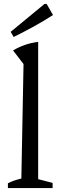

<svg xmlns="http://www.w3.org/2000/svg" viewBox="-20 -951 306 971"><path d="M20 0V-24Q33 -31 49.5 -37Q66 -43 88 -48L99 -627L46 -696Q75 -713 106.5 -724Q138 -735 173 -739V-45L246 -26V0ZM49 -764 34 -790 205 -931H216L248 -875Q200 -844 150 -816.5Q100 -789 49 -764Z"/></svg>

Font: Piazzolla
Style: Regular
Weight: 400
Designer: Juan Pablo del Peral
Foundry: Huerta Tipografica
Version: Version 1.330